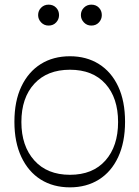

<svg xmlns="http://www.w3.org/2000/svg" viewBox="-20 -798 600 826"><path d="M281 8Q209 8 155.5 -25.5Q102 -59 72 -122.5Q42 -186 42 -274Q42 -363 72 -426Q102 -489 155.5 -522.5Q209 -556 281 -556Q352 -556 405.5 -522.5Q459 -489 488.5 -426Q518 -363 518 -274Q518 -186 488.5 -122.5Q459 -59 405.5 -25.5Q352 8 281 8ZM281 -46Q379 -46 433.5 -107.5Q488 -169 488 -273Q488 -377 433.5 -437.5Q379 -498 281 -498Q183 -498 127.5 -437.5Q72 -377 72 -273Q72 -170 127.5 -108Q183 -46 281 -46ZM189 -688Q170 -688 157 -701.5Q144 -715 144 -733Q144 -752 157 -765Q170 -778 189 -778Q209 -778 221.5 -765Q234 -752 234 -733Q234 -715 221.5 -701.5Q209 -688 189 -688ZM373 -688Q354 -688 341 -701.5Q328 -715 328 -733Q328 -752 341 -765Q354 -778 373 -778Q393 -778 405.5 -765Q418 -752 418 -733Q418 -715 405.5 -701.5Q393 -688 373 -688Z"/></svg>

Font: Savate ExtraLight
Style: Regular
Weight: 200
Designer: Max Esnée
Foundry: Plomb Type
Version: Version 2.000